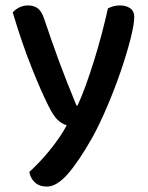

<svg xmlns="http://www.w3.org/2000/svg" viewBox="-20 -498 546 708"><path d="M27 -452Q36 -463 51 -470.5Q66 -478 83 -478Q105 -478 119 -467.5Q133 -457 142 -431Q169 -350 198 -271.5Q227 -193 262 -109H266Q281 -141 296.5 -184Q312 -227 327 -275Q342 -323 355 -372.5Q368 -422 378 -467Q388 -472 398.5 -475Q409 -478 423 -478Q445 -478 460 -467.5Q475 -457 475 -435Q475 -409 461.5 -355.5Q448 -302 426 -237.5Q404 -173 376 -107Q348 -41 320 10Q270 98 229.5 144Q189 190 153 190Q125 190 108.5 174.5Q92 159 88 136Q104 122 123 102Q142 82 161 59Q180 36 197 11.5Q214 -13 226 -36Q209 -41 193 -55.5Q177 -70 158 -109Q133 -158 97 -248Q61 -338 27 -452Z"/></svg>

Font: Baloo 2 Latin Medium
Style: Regular
Weight: 500
Designer: Sarang Kulkarni and Ek Type
Foundry: Ek Type
Version: Version 1.001